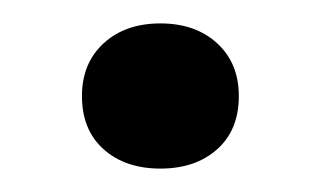

<svg xmlns="http://www.w3.org/2000/svg" viewBox="-20 -325 272 164"><path d="M184 -243Q184 -214 165.5 -197.5Q147 -181 117 -181Q87 -181 68.5 -197.5Q50 -214 50 -243Q50 -271 68.5 -288Q87 -305 117 -305Q147 -305 165.5 -288Q184 -271 184 -243Z"/></svg>

Font: Rasa SemiBold
Style: Regular
Weight: 600
Designer: Anna Giedrys (Yrsa+Rasa design), David Brezina (Yrsa art-direction, Rasa art-direction, design)
Foundry: Rosetta Type Foundry
Version: Version 2.004